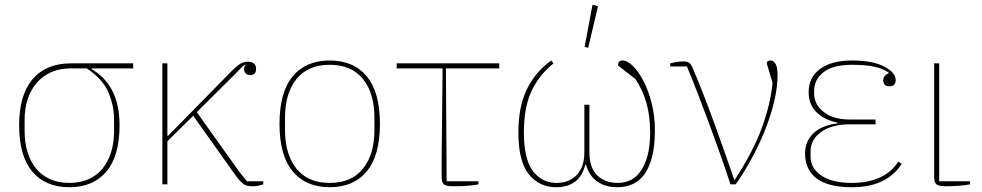

<svg xmlns="http://www.w3.org/2000/svg" viewBox="-20 -771 4105 803"><path d="M363 -485V-482Q420 -449 450 -391Q480 -333 480 -247Q480 -119 425 -53.5Q370 12 270 12Q170 12 115 -53.5Q60 -119 60 -247Q60 -374 116.5 -440Q173 -506 276 -506H537V-485ZM270 -6Q315 -6 350 -21.5Q385 -37 408.5 -65.5Q432 -94 444.5 -134Q457 -174 457 -223V-271Q457 -330 433 -385.5Q409 -441 343 -485H276Q230 -485 194 -469Q158 -453 133.5 -424.5Q109 -396 96 -357Q83 -318 83 -271V-223Q83 -174 95.5 -134Q108 -94 131.5 -65.5Q155 -37 190 -21.5Q225 -6 270 -6Z M659 -506H680V-203H683L947 -472Q971 -496 985.5 -504.5Q1000 -513 1015 -513Q1051 -513 1051 -483Q1051 -457 1026 -457Q1008 -457 1002.5 -472Q997 -487 1007 -500L1005 -501Q996 -495 986.5 -485Q977 -475 960 -458L803 -302L979 -55Q987 -45 995.5 -34Q1004 -23 1013 -13H1081V0Q1073 3 1061 5.5Q1049 8 1037 8Q1026 8 1017 6.5Q1008 5 1000 -0.5Q992 -6 983 -15.5Q974 -25 962 -42L788 -287L680 -180V0H659Z M1359 -6Q1450 -6 1498 -65.5Q1546 -125 1546 -228V-278Q1546 -381 1498 -440.5Q1450 -500 1359 -500Q1268 -500 1220 -440.5Q1172 -381 1172 -278V-228Q1172 -125 1220 -65.5Q1268 -6 1359 -6ZM1359 12Q1259 12 1204 -54.5Q1149 -121 1149 -253Q1149 -385 1204 -451.5Q1259 -518 1359 -518Q1459 -518 1514 -451.5Q1569 -385 1569 -253Q1569 -121 1514 -54.5Q1459 12 1359 12Z M1981 0Q1961 4 1935 6Q1909 8 1876 8Q1846 8 1836.5 0Q1827 -8 1827 -31Q1827 -43 1827 -62Q1827 -81 1827 -103Q1827 -125 1827.5 -148Q1828 -171 1828 -192L1831 -485H1639V-506H2068V-485H1845L1848 -13H1981Z M2306 12Q2235 12 2191.5 -42.5Q2148 -97 2148 -217Q2148 -323 2182.5 -395.5Q2217 -468 2285 -518L2295 -506Q2235 -458 2203 -390Q2171 -322 2171 -217Q2171 -106 2208.5 -56Q2246 -6 2308 -6Q2360 -6 2392 -39Q2424 -72 2424 -135V-333H2445V-135Q2445 -70 2477.5 -38Q2510 -6 2564 -6Q2593 -6 2617.5 -18Q2642 -30 2660 -56Q2678 -82 2688.5 -121.5Q2699 -161 2699 -217Q2699 -286 2683.5 -340.5Q2668 -395 2638 -440L2565 -497V-500Q2565 -508 2569 -513Q2573 -518 2584 -518Q2604 -518 2627.5 -494.5Q2651 -471 2671.5 -431.5Q2692 -392 2705.5 -339Q2719 -286 2719 -227Q2719 -162 2707.5 -116.5Q2696 -71 2675.5 -42.5Q2655 -14 2626 -1Q2597 12 2562 12Q2511 12 2477 -12.5Q2443 -37 2431 -82H2428Q2415 -33 2384 -10.5Q2353 12 2306 12ZM2425 -575 2458 -751 2481 -745 2440 -571Z M3035 0Q3014 -64 2991 -129Q2968 -194 2944.5 -257.5Q2921 -321 2898 -380.5Q2875 -440 2853 -493H2783V-506Q2794 -509 2809 -511.5Q2824 -514 2839 -514Q2854 -514 2862 -508.5Q2870 -503 2876 -489Q2897 -440 2919.5 -382.5Q2942 -325 2964.5 -263.5Q2987 -202 3009 -139.5Q3031 -77 3051 -19H3053Q3130 -137 3166.5 -237Q3203 -337 3211 -425L3187 -505Q3187 -518 3203 -518Q3215 -518 3223.5 -504Q3232 -490 3232 -457Q3232 -412 3220.5 -358.5Q3209 -305 3187 -246Q3165 -187 3132.5 -124.5Q3100 -62 3057 0Z M3543 12Q3443 12 3395 -25Q3347 -62 3347 -129Q3347 -180 3382 -213.5Q3417 -247 3483 -255V-258Q3426 -270 3394 -302.5Q3362 -335 3362 -385Q3362 -448 3410 -483Q3458 -518 3544 -518Q3629 -518 3677.5 -493Q3726 -468 3726 -436Q3726 -410 3700 -410Q3674 -410 3674 -436Q3674 -446 3680.5 -453.5Q3687 -461 3697 -465V-467Q3673 -484 3637 -492Q3601 -500 3544 -500Q3463 -500 3424 -469Q3385 -438 3385 -391V-379Q3385 -334 3425 -302.5Q3465 -271 3537 -271H3642V-251H3535Q3458 -251 3414 -219Q3370 -187 3370 -138V-117Q3370 -67 3415.5 -36.5Q3461 -6 3543 -6Q3609 -6 3658.5 -28Q3708 -50 3737 -95L3751 -86Q3722 -39 3670 -13.5Q3618 12 3543 12Z M3908 -506V-13H4037V0Q4017 4 3990 6Q3963 8 3936 8Q3906 8 3896.5 0Q3887 -8 3887 -31V-506Z"/></svg>

Font: IBM Plex Serif Thin
Style: Regular
Weight: 100
Designer: Mike Abbink, Paul van der Laan, Pieter van Rosmalen
Foundry: Bold Monday
Version: Version 3.001